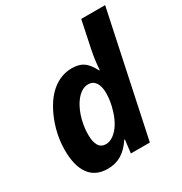

<svg xmlns="http://www.w3.org/2000/svg" viewBox="-178 -891 977 1032"><g transform="rotate(-30 310.5 -375.0)"><path d="M43.5 -192.9Q43.5 -254.9 61 -318.8Q77.6 -377.9 106 -428Q134.3 -478 170.4 -508.3Q226.6 -555.7 296.4 -555.7Q339.4 -555.7 366.7 -537.1Q394 -518.6 418 -471.7H421.4Q425.3 -533.7 437.5 -591.8L472.7 -759.8H621.1L460 0H342.3L352.1 -82H348.6Q316.9 -34.2 279.8 -12.2Q242.7 9.8 194.8 9.8Q120.1 9.8 81.8 -42Q43.5 -93.8 43.5 -192.9ZM342.3 -174.3Q361.8 -207 372.1 -242.2Q389.6 -297.4 389.6 -347.2Q389.6 -390.1 373.8 -413.6Q357.9 -437 328.6 -437Q308.1 -437 289.1 -425.8Q270 -414.6 253.4 -393.6Q229 -362.8 212.9 -316.4Q193.8 -259.3 193.8 -201.7Q193.8 -109.9 252.4 -109.9Q275.9 -109.9 299.6 -127Q323.2 -144 342.3 -174.3Z"/></g></svg>

Font: Viking Open Sans
Style: Bold Italic
Weight: 700
Italic angle: -12°
Foundry: Ascender Corporation
Version: Version 2.000